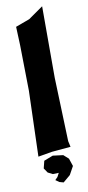

<svg xmlns="http://www.w3.org/2000/svg" viewBox="-102 -792 459 1002"><g transform="rotate(-10 128.0 -291.5)"><path d="M46.9 -671.9 50.8 -574.2 54.7 -332 43.9 15.6 118.2 2.9 217.8 -5.9 210.9 -37.1 199.2 -375V-753.9L121.1 -699.2ZM70.3 42 60.5 81.1 77.1 105.5 102.5 118.2 133.8 117.2 123 137.7 109.4 151.4 128.9 165 150.4 170.9 188.5 138.7 212.9 94.7 199.2 53.7 172.9 30.3 118.2 23.4Z"/></g></svg>

Font: MaokenAssortedSans-Lite
Style: Lite
Weight: 400
Version: Version 1.400